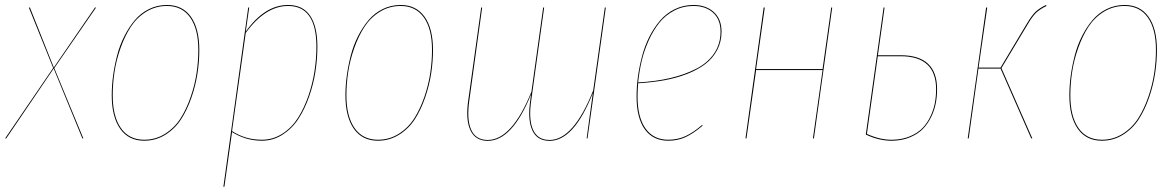

<svg xmlns="http://www.w3.org/2000/svg" viewBox="-32 -547 4649 759"><path d="M347.7 -517.1 182.6 -277.8 297.4 0H293.5L180.2 -275.9L-7.3 0H-11.7L178.2 -278.3L82 -517.1H86.4L180.7 -280.3L343.3 -517.1Z M538.1 9.3Q476.1 9.3 442.9 -38.1Q409.7 -85.4 409.7 -170.4Q409.7 -208 415 -247.6Q420.4 -287.1 430.9 -327.6Q441.4 -368.2 459.5 -403.8Q477.5 -439.5 501 -467.3Q524.4 -495.1 557.1 -511.2Q589.8 -527.3 627.9 -527.3Q689.5 -527.3 722.7 -480.7Q755.9 -434.1 755.9 -349.6Q755.9 -304.7 748.8 -257.6Q741.7 -210.4 725.1 -162.1Q708.5 -113.8 684.3 -76.2Q660.2 -38.6 622.1 -14.6Q584 9.3 538.1 9.3ZM538.1 5.4Q583.5 5.4 620.8 -18.3Q658.2 -42 681.9 -79.3Q705.6 -116.7 721.9 -164.6Q738.3 -212.4 745.1 -258.8Q752 -305.2 752 -349.6Q752 -432.6 719.7 -478Q687.5 -523.4 627.9 -523.4Q583 -523.4 545.9 -500.5Q508.8 -477.5 484.9 -440.7Q460.9 -403.8 444.3 -356.4Q427.7 -309.1 420.7 -262.5Q413.6 -215.8 413.6 -170.4Q413.6 -86.9 445.8 -40.8Q478 5.4 538.1 5.4Z M851.1 191.4 949.2 -517.1H953.1L939.5 -421.9Q1014.2 -527.3 1106.9 -527.3Q1165 -527.3 1193.8 -485.1Q1222.7 -442.9 1222.7 -362.3Q1222.7 -314.9 1215.1 -265.1Q1207.5 -215.3 1190.2 -165.8Q1172.9 -116.2 1147.9 -77.6Q1123 -39.1 1085.4 -14.9Q1047.9 9.3 1002.9 9.3Q939.9 9.3 885.3 -24.9L855 191.4ZM1002.9 5.4Q1047.4 5.4 1084.5 -18.6Q1121.6 -42.5 1146 -81.1Q1170.4 -119.6 1187.3 -168.7Q1204.1 -217.8 1211.4 -266.6Q1218.8 -315.4 1218.8 -362.3Q1218.8 -523.4 1106.9 -523.4Q1017.1 -523.4 939.5 -417L885.3 -28.8Q938 5.4 1002.9 5.4Z M1461.9 9.3Q1399.9 9.3 1366.7 -38.1Q1333.5 -85.4 1333.5 -170.4Q1333.5 -208 1338.9 -247.6Q1344.2 -287.1 1354.7 -327.6Q1365.2 -368.2 1383.3 -403.8Q1401.4 -439.5 1424.8 -467.3Q1448.2 -495.1 1481 -511.2Q1513.7 -527.3 1551.8 -527.3Q1613.3 -527.3 1646.5 -480.7Q1679.7 -434.1 1679.7 -349.6Q1679.7 -304.7 1672.6 -257.6Q1665.5 -210.4 1648.9 -162.1Q1632.3 -113.8 1608.2 -76.2Q1584 -38.6 1545.9 -14.6Q1507.8 9.3 1461.9 9.3ZM1461.9 5.4Q1507.3 5.4 1544.7 -18.3Q1582 -42 1605.7 -79.3Q1629.4 -116.7 1645.8 -164.6Q1662.1 -212.4 1668.9 -258.8Q1675.8 -305.2 1675.8 -349.6Q1675.8 -432.6 1643.6 -478Q1611.3 -523.4 1551.8 -523.4Q1506.8 -523.4 1469.7 -500.5Q1432.6 -477.5 1408.7 -440.7Q1384.8 -403.8 1368.2 -356.4Q1351.6 -309.1 1344.5 -262.5Q1337.4 -215.8 1337.4 -170.4Q1337.4 -86.9 1369.6 -40.8Q1401.9 5.4 1461.9 5.4Z M2358.9 -517.1H2362.8L2290.5 0H2287.1L2311.5 -179.2Q2236.8 9.8 2140.6 9.8Q2091.3 9.8 2072.3 -31.7Q2053.2 -73.2 2064 -148.9L2067.4 -174.3Q1992.7 9.8 1896 9.8Q1847.2 9.8 1827.6 -32Q1808.1 -73.7 1818.8 -148.9L1870.1 -517.1H1874L1823.2 -149.4Q1812.5 -74.7 1830.6 -34.2Q1848.6 6.3 1896 6.3Q1991.2 6.3 2068.8 -184.1L2115.2 -517.1H2119.1L2067.9 -149.4Q2057.1 -74.7 2075.2 -34.2Q2093.3 6.3 2140.6 6.3Q2234.9 6.3 2313 -189.5Z M2820.3 -421.9Q2820.3 -381.8 2803 -349.1Q2785.6 -316.4 2755.9 -293.7Q2726.1 -271 2683.8 -254.6Q2641.6 -238.3 2594 -229.7Q2546.4 -221.2 2490.7 -217.8Q2488.3 -187.5 2488.3 -166Q2488.3 -83 2520 -38.8Q2551.8 5.4 2609.4 5.4Q2647 5.4 2677.7 -8.8Q2708.5 -22.9 2743.7 -53.2L2745.6 -50.3Q2709.5 -19.5 2678.5 -5.1Q2647.5 9.3 2609.4 9.3Q2549.8 9.3 2517.1 -35.6Q2484.4 -80.6 2484.4 -165.5Q2484.4 -203.6 2489.7 -243.2Q2495.1 -282.7 2505.9 -324Q2516.6 -365.2 2534.9 -401.4Q2553.2 -437.5 2577.4 -465.8Q2601.6 -494.1 2635.5 -510.7Q2669.4 -527.3 2709.5 -527.3Q2758.8 -527.3 2789.6 -499.5Q2820.3 -471.7 2820.3 -421.9ZM2709.5 -523.4Q2668 -523.4 2633.1 -505.1Q2598.1 -486.8 2574.2 -456.8Q2550.3 -426.8 2532.2 -386.7Q2514.2 -346.7 2504.6 -305.7Q2495.1 -264.6 2490.7 -221.2Q2560.5 -225.1 2617.9 -238.5Q2675.3 -252 2720.7 -275.4Q2766.1 -298.8 2791.3 -336.2Q2816.4 -373.5 2816.4 -421.9Q2816.4 -470.2 2786.9 -496.8Q2757.3 -523.4 2709.5 -523.4Z M3181.6 0 3219.7 -270H2957L2918.9 0H2915L2986.8 -517.1H2991.2L2957 -273.9H3219.7L3253.9 -517.1H3257.8L3185.5 0Z M3528.8 -328.6Q3672.4 -328.6 3672.4 -194.3Q3672.4 -165.5 3667.2 -138.7Q3662.1 -111.8 3649.2 -85Q3636.2 -58.1 3616.9 -38.1Q3597.7 -18.1 3566.9 -4.9Q3536.1 8.3 3497.6 9.3Q3445.3 10.7 3390.6 -15.1L3460.9 -517.1H3464.8L3438.5 -328.6ZM3497.6 5.4Q3535.6 4.4 3565.9 -8.5Q3596.2 -21.5 3615 -41Q3633.8 -60.5 3646.2 -86.9Q3658.7 -113.3 3663.6 -139.6Q3668.5 -166 3668.5 -194.3Q3668.5 -324.7 3528.3 -324.7H3438L3395 -17.6Q3448.7 6.8 3497.6 5.4Z M4103 -527.3 4105 -523.4Q4079.6 -511.2 4064.5 -497.1Q4049.3 -482.9 4029.3 -448.7L3926.8 -277.8L4048.8 0H4044.4L3923.3 -275.9H3835.9L3797.4 0H3793.5L3866.2 -517.1H3870.6L3836.4 -279.8H3923.3L4025.9 -451.2Q4046.9 -486.3 4061.8 -500.5Q4076.7 -514.6 4103 -527.3Z M4323.7 9.3Q4261.7 9.3 4228.5 -38.1Q4195.3 -85.4 4195.3 -170.4Q4195.3 -208 4200.7 -247.6Q4206.1 -287.1 4216.6 -327.6Q4227.1 -368.2 4245.1 -403.8Q4263.2 -439.5 4286.6 -467.3Q4310.1 -495.1 4342.8 -511.2Q4375.5 -527.3 4413.6 -527.3Q4475.1 -527.3 4508.3 -480.7Q4541.5 -434.1 4541.5 -349.6Q4541.5 -304.7 4534.4 -257.6Q4527.3 -210.4 4510.7 -162.1Q4494.1 -113.8 4470 -76.2Q4445.8 -38.6 4407.7 -14.6Q4369.6 9.3 4323.7 9.3ZM4323.7 5.4Q4369.1 5.4 4406.5 -18.3Q4443.8 -42 4467.5 -79.3Q4491.2 -116.7 4507.6 -164.6Q4523.9 -212.4 4530.8 -258.8Q4537.6 -305.2 4537.6 -349.6Q4537.6 -432.6 4505.4 -478Q4473.1 -523.4 4413.6 -523.4Q4368.7 -523.4 4331.5 -500.5Q4294.4 -477.5 4270.5 -440.7Q4246.6 -403.8 4230 -356.4Q4213.4 -309.1 4206.3 -262.5Q4199.2 -215.8 4199.2 -170.4Q4199.2 -86.9 4231.4 -40.8Q4263.7 5.4 4323.7 5.4Z"/></svg>

Font: Fira Sans Compressed Four
Style: Italic
Weight: 100
Width: 3
Italic angle: -8°
Designer: Carrois Corporate & Edenspiekermann AG
Foundry: Carrois Corporate GbR & Edenspiekermann AG
Version: Version 4.203;PS 004.203;hotconv 1.0.88;makeotf.lib2.5.64775